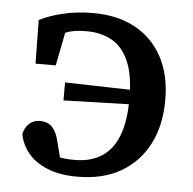

<svg xmlns="http://www.w3.org/2000/svg" viewBox="-43 -549 610 606"><g transform="rotate(5 261.5 -246.5)"><path d="M223 13Q168 13 128.5 -3Q89 -19 67 -46Q45 -73 39 -106Q43 -126 56.5 -139Q70 -152 91 -152Q116 -152 130 -137Q144 -122 150 -96L172 -11L109 -60Q131 -50 154.5 -44.5Q178 -39 211 -39Q261 -39 296 -61.5Q331 -84 348.5 -130Q366 -176 366 -247Q366 -319 347.5 -363Q329 -407 294.5 -427Q260 -447 213 -447Q175 -447 153 -439Q131 -431 111 -416L152 -468L125 -331H61L59 -469Q90 -485 134 -495.5Q178 -506 229 -506Q305 -506 361 -476Q417 -446 448 -389Q479 -332 479 -252Q479 -172 448.5 -112.5Q418 -53 361 -20Q304 13 223 13ZM159 -223V-280L399 -274V-230Z"/></g></svg>

Font: Source Serif 4 Medium
Style: Regular
Weight: 500
Designer: Frank Grießhammer
Foundry: Adobe Systems Incorporated
Version: Version 4.004;hotconv 1.0.116;makeotfexe 2.5.65601